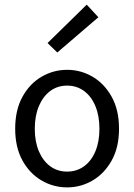

<svg xmlns="http://www.w3.org/2000/svg" viewBox="-20 -801 582 833"><path d="M271.2 12Q211.6 12 160.1 -18.1Q108.7 -48.1 77.3 -105Q45.9 -161.9 45.9 -242.4Q45.9 -323.5 77.3 -380.8Q108.7 -438 160.1 -468Q211.6 -498.1 271.2 -498.1Q330.7 -498.1 381.9 -468Q433 -438 464.7 -380.8Q496.4 -323.5 496.4 -242.4Q496.4 -161.9 464.7 -105Q433 -48.1 381.9 -18.1Q330.7 12 271.2 12ZM271.2 -56.5Q313 -56.5 344.8 -79.7Q376.6 -102.9 394 -144.8Q411.4 -186.7 411.4 -242.4Q411.4 -298.1 394 -340.3Q376.6 -382.6 344.8 -406.1Q313 -429.6 271.2 -429.6Q229.4 -429.6 197.9 -406.1Q166.4 -382.6 148.6 -340.3Q130.9 -298.1 130.9 -242.4Q130.9 -186.7 148.6 -144.8Q166.4 -102.9 197.9 -79.7Q229.4 -56.5 271.2 -56.5ZM228.6 -573.3 186.3 -614.3 356.3 -780.8 406.8 -726.2Z"/></svg>

Font: Source Sans Variable
Style: Regular
Weight: 200
Designer: Paul D. Hunt
Foundry: Adobe Systems Incorporated
Version: Version 3.006;hotconv 1.0.111;makeotfexe 2.5.65597